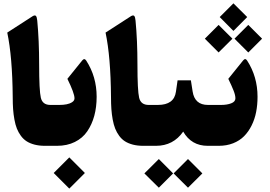

<svg xmlns="http://www.w3.org/2000/svg" viewBox="-20 -862 1596 1135"><path d="M211.4 -479.5Q211.4 -326.7 221.4 -284.2Q231.4 -241.7 277.8 -241.7H281.7Q293.9 -241.7 293.9 -147.9V-83.5Q293.9 0 281.7 0H245.6Q211.4 0 184.3 -7.1Q157.2 -14.2 137.7 -26.6Q118.2 -39.1 103.5 -59.1Q88.9 -79.1 79.8 -101.8Q70.8 -124.5 65.2 -155.3Q59.6 -186 57.4 -217.3Q55.2 -248.5 55.2 -288.1Q53.2 -526.4 22.9 -669.4L174.3 -767.1Q187 -773.9 192.6 -767.6Q198.2 -761.2 200.2 -740.2Q211.4 -624 211.4 -479.5Z M276.9 0Q250 0 250 -83.5V-147.9Q250 -241.7 276.9 -241.7H331.5Q354.5 -241.7 373.5 -245.4Q392.6 -249 406.5 -258.1Q420.4 -267.1 420.4 -280.8Q420.4 -310.5 378.4 -396L465.8 -504.4Q479 -520.5 489.7 -503.9Q551.3 -408.7 551.3 -290Q551.3 -229 537.4 -177.5Q523.4 -126 495.8 -85.7Q468.3 -45.4 422.4 -22.7Q376.5 0 316.9 0ZM390.1 68.8 481.4 160.2Q481.9 160.6 481.4 161.1L390.1 252.4Q389.6 252.9 389.2 252.4L297.9 161.1Q297.4 160.6 297.9 160.2L389.2 68.8Q389.6 68.4 390.1 68.8Z M792.5 -479.5Q792.5 -326.7 802.5 -284.2Q812.5 -241.7 858.9 -241.7H862.8Q875 -241.7 875 -147.9V-83.5Q875 0 862.8 0H826.7Q792.5 0 765.4 -7.1Q738.3 -14.2 718.8 -26.6Q699.2 -39.1 684.6 -59.1Q669.9 -79.1 660.9 -101.8Q651.9 -124.5 646.2 -155.3Q640.6 -186 638.4 -217.3Q636.2 -248.5 636.2 -288.1Q634.3 -526.4 604 -669.4L755.4 -767.1Q768.1 -773.9 773.7 -767.6Q779.3 -761.2 781.2 -740.2Q792.5 -624 792.5 -479.5Z M1091.8 78.6 1175.8 162.6Q1176.3 163.1 1175.8 163.6L1091.8 247.1Q1091.3 247.6 1090.8 247.1L1006.8 163.6Q1006.3 163.1 1006.8 162.6L1090.8 78.6Q1091.3 78.1 1091.8 78.6ZM919.4 78.6 1002.9 162.6Q1003.4 163.1 1002.9 163.6L919.4 247.1Q918.9 247.6 918.5 247.1L834 163.6Q833.5 163.1 834 162.6L918.5 78.6Q918.9 78.1 919.4 78.6ZM857.9 -241.7H913.1Q1009.3 -241.7 1020 -319.8L1029.8 -387.2H1108.4L1118.7 -321.3Q1130.9 -241.7 1209.5 -241.7H1218.3Q1230.5 -241.7 1230.5 -147.9V-83.5Q1230.5 0 1218.3 0H1208Q1111.3 0 1063 -84Q1004.4 0 901.9 0H857.9Q831.1 0 831.1 -83.5V-147.9Q831.1 -241.7 857.9 -241.7Z M1502.4 -290Q1502.4 -242.2 1494.1 -199.7Q1485.8 -157.2 1467.5 -120.4Q1449.2 -83.5 1422.9 -56.9Q1396.5 -30.3 1358.2 -15.1Q1319.8 0 1272.9 0H1213.4Q1186.5 0 1186.5 -83.5V-147.9Q1186.5 -241.7 1213.4 -241.7H1287.6Q1321.8 -241.7 1346.7 -251.2Q1371.6 -260.7 1371.6 -280.8Q1371.6 -298.8 1361.3 -325.2Q1351.1 -351.6 1329.6 -396L1417 -504.4Q1430.2 -521 1440.9 -503.9Q1502.4 -408.7 1502.4 -290ZM1272.5 -714.4 1353.5 -633.8Q1354 -633.3 1353.5 -632.8L1272.5 -552.2Q1272 -551.8 1272 -552.2L1191.4 -632.8Q1190.9 -633.3 1191.4 -633.8L1272 -714.4Q1272.5 -714.8 1272.5 -714.4ZM1360.4 -841.8 1440.9 -761.7Q1441.4 -761.2 1440.9 -760.7L1360.4 -679.7Q1359.9 -679.7 1359.4 -679.7L1279.3 -760.7Q1278.8 -761.2 1279.3 -761.7L1359.4 -841.8Q1359.9 -842.3 1360.4 -841.8ZM1448.2 -714.4 1528.8 -633.8Q1529.3 -633.3 1528.8 -632.8L1448.2 -552.2Q1447.8 -551.8 1447.3 -552.2L1366.7 -632.8Q1366.2 -633.3 1366.7 -633.8L1447.3 -714.4Q1447.8 -714.8 1448.2 -714.4Z"/></svg>

Font: Sahel Black FD-WOL
Style: Black-FD-WOL
Weight: 900
Foundry: Saber Rastikerdar (saber.rastikerdar@gmail.com)
Version: Version 2.0.2